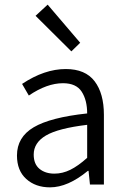

<svg xmlns="http://www.w3.org/2000/svg" viewBox="-20 -794 541 826"><path d="M53 -125Q53 -204 125 -246.5Q197 -289 355 -306Q355 -363 331.5 -399.5Q308 -436 251 -436Q182 -436 104 -383L75 -433Q171 -497 263 -497Q347 -497 387 -444.5Q427 -392 427 -300V0H367L361 -59H358Q272 12 195 12Q133 12 93 -24Q53 -60 53 -125ZM355 -115V-257Q230 -242 177.5 -211Q125 -180 125 -129Q125 -88 150 -67.5Q175 -47 214 -47Q249 -47 282.5 -63.5Q316 -80 355 -115ZM133 -726 185 -774 325 -610 287 -573Z"/></svg>

Font: Assistant-zap
Style: zap
Weight: 400
Designer: Hebrew By Ben Nathan, Latin by Paul Hunt
Version: Version 2.001